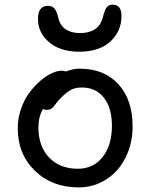

<svg xmlns="http://www.w3.org/2000/svg" viewBox="-20 -773 646 825"><path d="M319.8 -550.8Q238.8 -550.8 190.9 -591.8Q143.1 -632.8 143.1 -690.9Q143.1 -748 186 -748Q203.6 -748 213.6 -736.8Q223.6 -725.6 231 -694.8Q238.3 -663.1 262.5 -647Q286.6 -630.9 323.2 -630.9Q402.3 -630.9 420.9 -694.8Q429.2 -729 438 -741Q446.8 -752.9 463.9 -752.9Q502 -752.9 502 -705.1Q502 -638.7 454.3 -594.7Q406.7 -550.8 319.8 -550.8ZM317.9 32.2Q203.1 32.2 129.6 -39.6Q56.2 -111.3 56.2 -222.2Q56.2 -264.6 70.1 -304.7Q84 -344.7 105.5 -373.8Q127 -402.8 152.3 -424.8Q177.7 -446.8 201.9 -458Q226.1 -469.2 244.1 -469.2Q256.3 -469.2 263.2 -465.8Q293 -478 321.8 -478Q427.7 -478 488.8 -411.1Q549.8 -344.2 549.8 -230Q549.8 -156.2 519.5 -95.9Q489.3 -35.6 436 -1.7Q382.8 32.2 317.9 32.2ZM145 -226.1Q145 -144.5 190.9 -96.2Q236.8 -47.9 314.9 -47.9Q381.3 -47.9 421.1 -98.4Q460.9 -148.9 460.9 -232.9Q460.9 -309.1 426.5 -353Q392.1 -397 332 -397Q303.2 -397 284.4 -386.7Q265.6 -376.5 242.2 -353Q232.9 -343.8 223.9 -332.3Q214.8 -320.8 210.4 -314.9Q206.1 -309.1 198.7 -304.9Q191.4 -300.8 182.1 -300.8Q170.9 -300.8 165 -305.2Q145 -271.5 145 -226.1Z"/></svg>

Font: Shantell Sans Bouncy
Style: Regular
Weight: 400
Designer: Stephen Nixon, Anya Danilova, Shantell Martin
Foundry: Arrow Type
Version: Version 1.006;[9816181b4]